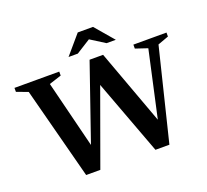

<svg xmlns="http://www.w3.org/2000/svg" viewBox="-150 -1047 1324 1229"><g transform="rotate(-20 512.0 -433.0)"><path d="M535.5 -558.5 331.5 5H235L71.5 -620.5L-5.5 -649V-676H299.5V-649L216 -622L342.5 -114.5L312 -114L508 -681H600L812 -103L770 -93L886.5 -621.5L804.5 -649V-676H1030V-649L956 -622L802 5H707L500 -550.5ZM537 -812.5H560L450.5 -743.5H387.5L496.5 -871H600.5L709.5 -743.5H646.5Z"/></g></svg>

Font: Newsreader 16pt SemiBold
Style: Regular
Weight: 600
Designer: Hugues Gentile
Foundry: Production Type
Version: Version 1.003